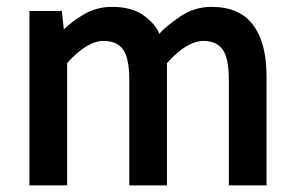

<svg xmlns="http://www.w3.org/2000/svg" viewBox="-20 -533 869 567"><path d="M168.5 -446.3Q191.9 -468.8 222.2 -487.3Q262.2 -512.7 310.5 -512.7Q371.6 -512.7 407 -485.4Q442.4 -458 450.2 -433.1Q472.7 -458 513.9 -485.4Q555.2 -512.7 604.5 -512.7Q687 -512.7 727.1 -459.7Q767.1 -406.7 767.1 -308.1V14.6H655.8V-296.9Q655.8 -361.3 637.5 -386.7Q619.1 -412.1 580.6 -412.1Q531.7 -412.1 473.1 -346.7V14.6H361.8V-296.9Q361.8 -361.3 343.5 -386.7Q325.2 -412.1 285.6 -412.1Q236.8 -412.1 178.2 -346.7V14.6H66.9V-500.5H162.6Z"/></svg>

Font: Pyidaungsu
Style: Bold
Weight: 700
Designer: Sun Tun
Foundry: MCF
Version: Version 2.005 July 4, 2018; ttfautohint (v1.8.1)